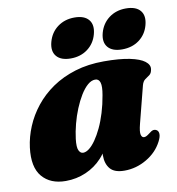

<svg xmlns="http://www.w3.org/2000/svg" viewBox="-81 -775 795 863"><g transform="rotate(-10 317.0 -343.5)"><path d="M523 -180Q514 -145 517.5 -131.5Q521 -118 531 -118Q536.5 -118 542 -120.8Q547.5 -123.5 556 -130Q568 -140 575.8 -141.8Q583.5 -143.5 591 -139.5Q600.5 -134.5 601.2 -121Q602 -107.5 591 -86.5Q567.5 -41 519.8 -13Q472 15 418.5 15Q373 15 353.5 -7.8Q334 -30.5 334 -69.5Q334 -82 335 -95.5Q336 -109 337.8 -123Q339.5 -137 342 -150.5Q344.5 -164 347.5 -176.5L361.5 -136.5Q349 -91 317.5 -56.8Q286 -22.5 242.8 -3.8Q199.5 15 150.5 15Q80.5 15 43.2 -29Q6 -73 17 -161Q23 -208.5 42.5 -255.2Q62 -302 95 -343.5Q128 -385 174.2 -416.8Q220.5 -448.5 280 -466.8Q339.5 -485 411.5 -485Q483 -485 529 -475.5Q575 -466 596.2 -449.8Q617.5 -433.5 614.5 -413.5Q612 -395.5 602 -388.2Q592 -381 581.5 -373.8Q571 -366.5 566 -348ZM227 -163.5Q222.5 -125.5 229.8 -111Q237 -96.5 249 -96.5Q262.5 -96.5 277.2 -108Q292 -119.5 307 -141Q322 -162.5 336 -192Q350 -221.5 361.2 -258.2Q372.5 -295 379.5 -336.5Q386.5 -375.5 381 -393.2Q375.5 -411 359 -411Q341.5 -411 324.2 -396Q307 -381 291.2 -355.2Q275.5 -329.5 262.2 -297.2Q249 -265 240 -230.5Q231 -196 227 -163.5ZM268 -523.5Q223.5 -523.5 203.5 -547.2Q183.5 -571 194.5 -612Q206 -654 238.5 -678Q271 -702 315.5 -702Q360.5 -702 380.2 -678Q400 -654 388.5 -612Q377.5 -571.5 345.2 -547.5Q313 -523.5 268 -523.5ZM502.5 -523.5Q458 -523.5 438 -547.2Q418 -571 429 -612Q440.5 -653.5 473 -677.8Q505.5 -702 550 -702Q596 -702 615.8 -678Q635.5 -654 624 -612Q613 -571.5 580.8 -547.5Q548.5 -523.5 502.5 -523.5Z"/></g></svg>

Font: Fraunces
Style: Italic
Weight: 900
Italic angle: -16°
Version: Version 1.000;[0bf87f6ff]